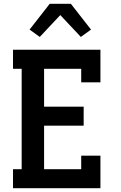

<svg xmlns="http://www.w3.org/2000/svg" viewBox="-20 -999 640 1019"><path d="M49 0V-101H95V-634H49V-735H513V-562H411V-634H214V-433H424V-332H214V-101H411V-173H513V0ZM191 -803 137 -842 244 -979H356L463 -842L409 -803L300 -919Z"/></svg>

Font: Iosevka Etoile
Style: Bold
Weight: 700
Designer: Belleve Invis
Foundry: Belleve Invis
Version: Version 28.1.0; ttfautohint (v1.8.4)